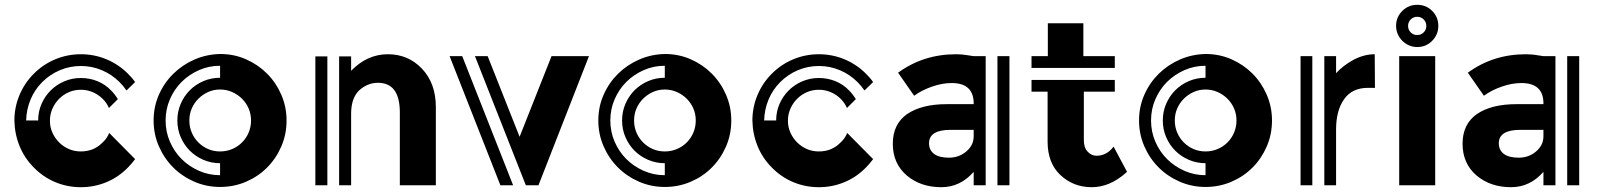

<svg xmlns="http://www.w3.org/2000/svg" viewBox="-20 -772 6665 800"><path d="M543 -109Q528 -89 513 -74Q474 -34 423.5 -13Q373 8 317 8Q261 8 210.5 -13Q160 -34 121 -74Q82 -113 61.5 -163.5Q41 -214 40 -270Q40 -325 61 -375.5Q82 -426 121 -465Q160 -504 210.5 -525Q261 -546 317 -546Q373 -546 423.5 -525Q474 -504 513 -465Q521 -457 528.5 -448.5Q536 -440 543 -430L507 -395Q495 -413 478 -430Q446 -462 404.5 -479.5Q363 -497 317 -497Q271 -497 229.5 -479.5Q188 -462 156 -430Q124 -398 107 -356.5Q90 -315 89 -270H139Q139 -307 153 -339Q167 -371 191 -395Q215 -419 247.5 -433Q280 -447 317 -447Q353 -447 385.5 -434Q418 -421 443 -395Q458 -380 471 -359L434 -322Q425 -343 408 -360Q390 -378 366.5 -388Q343 -398 317 -398Q290 -398 267 -388Q244 -378 226.5 -360.5Q209 -343 198.5 -319.5Q188 -296 188 -269Q188 -242 198.5 -219Q209 -196 226.5 -178.5Q244 -161 267 -151Q290 -141 317 -141Q372 -141 408 -179Q426 -195 435 -218Z M1174 -270Q1174 -212 1152 -161.5Q1130 -111 1092.5 -73.5Q1055 -36 1004.5 -14.5Q954 7 897 7Q840 7 789.5 -15Q739 -37 701.5 -74.5Q664 -112 642 -162.5Q620 -213 620 -270Q620 -327 642 -377Q664 -427 702 -464.5Q740 -502 790.5 -524Q841 -546 898 -547Q955 -547 1005 -525Q1055 -503 1092.5 -465.5Q1130 -428 1152 -377.5Q1174 -327 1174 -270ZM670 -270Q670 -223 688 -181.5Q706 -140 736.5 -109.5Q767 -79 808.5 -60.5Q850 -42 897 -42V-92Q860 -92 827.5 -106Q795 -120 771 -144Q747 -168 733 -200.5Q719 -233 719 -270Q719 -307 733 -339.5Q747 -372 771 -396Q795 -420 827.5 -434Q860 -448 897 -448V-498Q850 -498 808.5 -479.5Q767 -461 736.5 -430.5Q706 -400 688 -358.5Q670 -317 670 -270ZM897 -141Q924 -141 947.5 -151Q971 -161 988.5 -178.5Q1006 -196 1016 -219.5Q1026 -243 1026 -270Q1026 -297 1016 -320Q1006 -343 988.5 -360.5Q971 -378 947.5 -388.5Q924 -399 897 -399Q870 -399 847 -388.5Q824 -378 806.5 -360.5Q789 -343 779 -320Q769 -297 769 -270Q769 -243 779 -219.5Q789 -196 806.5 -178.5Q824 -161 847 -151Q870 -141 897 -141Z M1738 -486Q1796 -425 1796 -326V0H1646V-303Q1646 -427 1555 -427Q1511 -427 1476 -395Q1443 -362 1443 -299V0H1393V-537H1443V-477Q1510 -546 1596 -546Q1681 -546 1738 -486ZM1294 -537H1344V0H1294Z M2434 -538 2224 -1 2225 0H2171L1959 -538H2012L2145 -202L2278 -538ZM1853 -538H1906L2118 0H2065L1853 -539Z M3027 -270Q3027 -212 3005 -161.5Q2983 -111 2945.5 -73.5Q2908 -36 2857.5 -14.5Q2807 7 2750 7Q2693 7 2642.5 -15Q2592 -37 2554.5 -74.5Q2517 -112 2495 -162.5Q2473 -213 2473 -270Q2473 -327 2495 -377Q2517 -427 2555 -464.5Q2593 -502 2643.5 -524Q2694 -546 2751 -547Q2808 -547 2858 -525Q2908 -503 2945.5 -465.5Q2983 -428 3005 -377.5Q3027 -327 3027 -270ZM2523 -270Q2523 -223 2541 -181.5Q2559 -140 2589.5 -109.5Q2620 -79 2661.5 -60.5Q2703 -42 2750 -42V-92Q2713 -92 2680.5 -106Q2648 -120 2624 -144Q2600 -168 2586 -200.5Q2572 -233 2572 -270Q2572 -307 2586 -339.5Q2600 -372 2624 -396Q2648 -420 2680.5 -434Q2713 -448 2750 -448V-498Q2703 -498 2661.5 -479.5Q2620 -461 2589.5 -430.5Q2559 -400 2541 -358.5Q2523 -317 2523 -270ZM2750 -141Q2777 -141 2800.5 -151Q2824 -161 2841.5 -178.5Q2859 -196 2869 -219.5Q2879 -243 2879 -270Q2879 -297 2869 -320Q2859 -343 2841.5 -360.5Q2824 -378 2800.5 -388.5Q2777 -399 2750 -399Q2723 -399 2700 -388.5Q2677 -378 2659.5 -360.5Q2642 -343 2632 -320Q2622 -297 2622 -270Q2622 -243 2632 -219.5Q2642 -196 2659.5 -178.5Q2677 -161 2700 -151Q2723 -141 2750 -141Z M3618 -109Q3603 -89 3588 -74Q3549 -34 3498.5 -13Q3448 8 3392 8Q3336 8 3285.5 -13Q3235 -34 3196 -74Q3157 -113 3136.5 -163.5Q3116 -214 3115 -270Q3115 -325 3136 -375.5Q3157 -426 3196 -465Q3235 -504 3285.5 -525Q3336 -546 3392 -546Q3448 -546 3498.5 -525Q3549 -504 3588 -465Q3596 -457 3603.5 -448.5Q3611 -440 3618 -430L3582 -395Q3570 -413 3553 -430Q3521 -462 3479.5 -479.5Q3438 -497 3392 -497Q3346 -497 3304.5 -479.5Q3263 -462 3231 -430Q3199 -398 3182 -356.5Q3165 -315 3164 -270H3214Q3214 -307 3228 -339Q3242 -371 3266 -395Q3290 -419 3322.5 -433Q3355 -447 3392 -447Q3428 -447 3460.5 -434Q3493 -421 3518 -395Q3533 -380 3546 -359L3509 -322Q3500 -343 3483 -360Q3465 -378 3441.5 -388Q3418 -398 3392 -398Q3365 -398 3342 -388Q3319 -378 3301.5 -360.5Q3284 -343 3273.5 -319.5Q3263 -296 3263 -269Q3263 -242 3273.5 -219Q3284 -196 3301.5 -178.5Q3319 -161 3342 -151Q3365 -141 3392 -141Q3447 -141 3483 -179Q3501 -195 3510 -218Z M4186 -538V0H4136V-538ZM4038 -538H4087V0H4037V-56Q3981 8 3902 8Q3816 8 3758 -41Q3700 -91 3700 -173Q3700 -255 3760 -297Q3821 -338 3924 -338H4037V-341Q4037 -426 3945 -426Q3906 -426 3863 -411Q3820 -396 3789 -373L3722 -469Q3827 -546 3964 -546Q3974 -546 3987 -545Q4000 -544 4011 -542Q4024 -540 4037 -538ZM4037 -231H3941Q3851 -231 3851 -175Q3851 -146 3873 -130Q3894 -115 3934 -115Q3974 -115 4004 -139Q4020 -152 4028.5 -168Q4037 -184 4037 -205Z M4676 -56Q4606 8 4529 8Q4452 8 4398 -43Q4345 -93 4345 -182V-390H4278V-439H4625V-390H4496V-189Q4496 -157 4511 -141Q4527 -123 4549 -123Q4591 -123 4620 -161ZM4625 -489H4278V-538H4346V-675H4494V-538H4625Z M5280 -270Q5280 -212 5258 -161.5Q5236 -111 5198.5 -73.5Q5161 -36 5110.5 -14.5Q5060 7 5003 7Q4946 7 4895.5 -15Q4845 -37 4807.5 -74.5Q4770 -112 4748 -162.5Q4726 -213 4726 -270Q4726 -327 4748 -377Q4770 -427 4808 -464.5Q4846 -502 4896.5 -524Q4947 -546 5004 -547Q5061 -547 5111 -525Q5161 -503 5198.5 -465.5Q5236 -428 5258 -377.5Q5280 -327 5280 -270ZM4776 -270Q4776 -223 4794 -181.5Q4812 -140 4842.5 -109.5Q4873 -79 4914.5 -60.5Q4956 -42 5003 -42V-92Q4966 -92 4933.5 -106Q4901 -120 4877 -144Q4853 -168 4839 -200.5Q4825 -233 4825 -270Q4825 -307 4839 -339.5Q4853 -372 4877 -396Q4901 -420 4933.5 -434Q4966 -448 5003 -448V-498Q4956 -498 4914.5 -479.5Q4873 -461 4842.5 -430.5Q4812 -400 4794 -358.5Q4776 -317 4776 -270ZM5003 -141Q5030 -141 5053.5 -151Q5077 -161 5094.5 -178.5Q5112 -196 5122 -219.5Q5132 -243 5132 -270Q5132 -297 5122 -320Q5112 -343 5094.5 -360.5Q5077 -378 5053.5 -388.5Q5030 -399 5003 -399Q4976 -399 4953 -388.5Q4930 -378 4912.5 -360.5Q4895 -343 4885 -320Q4875 -297 4875 -270Q4875 -243 4885 -219.5Q4895 -196 4912.5 -178.5Q4930 -161 4953 -151Q4976 -141 5003 -141Z M5709 -406H5680Q5613 -406 5580 -358Q5547 -311 5547 -233V0H5498V-538H5547V-537V-467Q5576 -499 5620 -523Q5664 -546 5708 -546ZM5399 -538H5448V0H5399V-537Z M5810 -538H5960V0H5810ZM5885 -576Q5867 -576 5851 -583Q5835 -590 5823 -602Q5811 -614 5804 -630Q5797 -646 5797 -664Q5797 -701 5823 -726.5Q5849 -752 5885 -752Q5922 -752 5947.5 -726.5Q5973 -701 5973 -664Q5973 -628 5947.5 -602Q5922 -576 5885 -576ZM5885 -702Q5869 -702 5858 -691Q5847 -680 5847 -664Q5847 -648 5858 -637Q5869 -626 5885 -626Q5901 -626 5912 -637Q5923 -648 5923 -664Q5923 -680 5912 -691Q5901 -702 5885 -702Z M6560 -538V0H6510V-538ZM6412 -538H6461V0H6411V-56Q6355 8 6276 8Q6190 8 6132 -41Q6074 -91 6074 -173Q6074 -255 6134 -297Q6195 -338 6298 -338H6411V-341Q6411 -426 6319 -426Q6280 -426 6237 -411Q6194 -396 6163 -373L6096 -469Q6201 -546 6338 -546Q6348 -546 6361 -545Q6374 -544 6385 -542Q6398 -540 6411 -538ZM6411 -231H6315Q6225 -231 6225 -175Q6225 -146 6247 -130Q6268 -115 6308 -115Q6348 -115 6378 -139Q6394 -152 6402.5 -168Q6411 -184 6411 -205Z"/></svg>

Font: Balans
Style: Regular
Weight: 400
Designer: Thomas Breure
Foundry: Thomas Breure
Version: Version 2.001